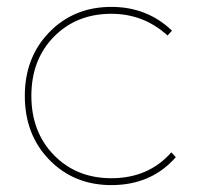

<svg xmlns="http://www.w3.org/2000/svg" viewBox="-20 -537 597 557"><path d="M466 -434Q397 -497 303 -497Q202 -497 136.5 -430.5Q71 -364 71 -259Q71 -154 136.5 -87Q202 -20 303 -20Q411 -20 477 -95L490 -81Q419 0 303 0Q195 0 123.5 -73Q52 -146 52 -259Q52 -371 123.5 -444Q195 -517 303 -517Q407 -517 479 -448Z"/></svg>

Font: Montserrat arm Thin
Style: Regular
Weight: 250
Designer: Julieta Ulanovsky
Foundry: Julieta Ulanovsky
Version: Version 6.000;PS 006.000;hotconv 1.0.88;makeotf.lib2.5.64775